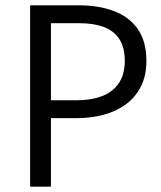

<svg xmlns="http://www.w3.org/2000/svg" viewBox="-20 -700 602 720"><path d="M171 0V-257H267Q321 -257 368 -269.5Q415 -282 451 -308Q487 -334 508 -375Q529 -416 529 -471Q529 -546 496 -592Q463 -638 406 -659Q349 -680 278 -680H93V0ZM278 -613Q330 -613 367.5 -599.5Q405 -586 426.5 -555Q448 -524 448 -469Q447 -417 423.5 -385Q400 -353 360 -338.5Q320 -324 270 -324H171V-613Z"/></svg>

Font: Catamaran Thin
Style: Regular
Weight: 400
Version: Version 2.000